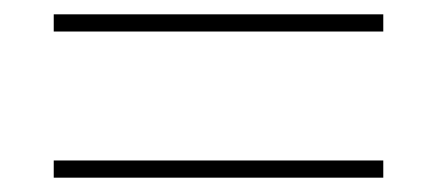

<svg xmlns="http://www.w3.org/2000/svg" viewBox="-20 -487 610 268"><path d="M55 -443V-467H515V-443ZM55 -239V-263H515V-239Z"/></svg>

Font: Noto Sans Khmer Thin
Style: Regular
Weight: 250
Version: Version 2.003